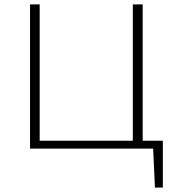

<svg xmlns="http://www.w3.org/2000/svg" viewBox="-20 -678 824 876"><path d="M615 0V-36H723L702 0ZM687 178 677 -36H723V178ZM586 0V-658H631V0ZM132 0V-36H614V0ZM117 0V-658H161V0Z"/></svg>

Font: Ysabeau SC ExtraLight
Style: Regular
Weight: 250
Designer: Christian Thalmann (Catharsis Fonts)
Version: Version 2.001;gftools[0.9.30]; featfreeze: smcp